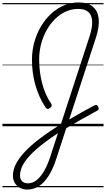

<svg xmlns="http://www.w3.org/2000/svg" viewBox="-20 -1035 869 1574"><path d="M204 519Q169 519 142.5 504.5Q116 490 101 464.5Q86 439 86 405Q86 359 109.5 311.5Q133 264 181 212Q229 160 303 103.5Q377 47 479 -16L714 -736Q738 -810 735.5 -860.5Q733 -911 704.5 -936.5Q676 -962 621 -962Q569 -962 521.5 -941Q474 -920 434 -881.5Q394 -843 364 -790.5Q334 -738 317.5 -676Q301 -614 301 -546Q301 -498 307 -449.5Q313 -401 325 -354Q337 -307 355.5 -264.5Q374 -222 399 -186Q406 -175 403 -166Q400 -157 391 -151Q376 -140 368.5 -142Q361 -144 354 -154Q325 -197 304 -244Q283 -291 269 -341.5Q255 -392 248.5 -443Q242 -494 242 -544Q242 -620 261.5 -690Q281 -760 316.5 -819.5Q352 -879 400 -923Q448 -967 505 -991Q562 -1015 625 -1015Q699 -1015 740.5 -980.5Q782 -946 789 -881Q796 -816 765 -722L547 -55Q594 -83 645.5 -112Q697 -141 754 -171Q764 -176 771.5 -174Q779 -172 785 -159Q791 -147 788.5 -139.5Q786 -132 777 -128Q705 -89 641.5 -53Q578 -17 523 16L441 268Q414 351 378.5 406.5Q343 462 299.5 490.5Q256 519 204 519ZM208 468Q246 468 278.5 443Q311 418 339.5 370Q368 322 391 253L455 57Q348 127 279 187.5Q210 248 177 301Q144 354 144 402Q144 434 161.5 451Q179 468 208 468ZM0 490H829V500H0ZM0 -20H829V0H0ZM0 -505H829V-500H0ZM0 -1010H829V-1000H0Z"/></svg>

Font: Playwrite US Trad Guides
Style: Regular
Weight: 400
Designer: Veronika Burian, José Scaglione
Foundry: TypeTogether
Version: Version 1.003